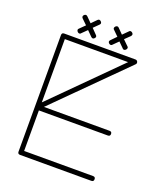

<svg xmlns="http://www.w3.org/2000/svg" viewBox="-162 -1012 993 1139"><g transform="rotate(20 335.0 -442.0)"><path d="M84 0C84 10.3 88.9 15.1 99.1 15.1H548.8C559.1 15.1 564 10.3 564 0C564 -10.3 559.1 -15.1 548.8 -15.1H113.8V-271H548.8C559.1 -271 564 -275.9 564 -285.6C564 -295.9 559.1 -300.8 548.8 -300.8H134.8L560.1 -725.1C563 -728 564.5 -731.4 564.5 -734.9C564.5 -737.3 564 -739.3 563 -741.7C560.1 -748 555.2 -751 548.8 -751H99.1C88.9 -751 84 -746.1 84 -735.8ZM113.8 -721.2H513.2L113.8 -321.8ZM364.3 -797.4C364.7 -786.6 381.8 -774.4 391.1 -787.1L422.9 -818.8L455.1 -787.1C467.3 -770 492.7 -797.4 477.1 -808.1L443.8 -840.8L476.1 -872.1C479.5 -876 481.4 -879.9 481.4 -883.3C481.4 -894 463.9 -905.8 455.1 -894L422.9 -861.8L391.1 -894C387.7 -897.5 384.3 -898.9 380.9 -898.9C368.7 -897.9 357.4 -880.9 370.1 -872.1L401.9 -840.8L370.1 -808.1C366.2 -804.7 364.3 -800.8 364.3 -797.4ZM170.9 -808.1C155.3 -797.4 180.7 -770 192.9 -787.1L225.1 -818.8L256.8 -787.1C264.6 -779.8 271 -779.8 278.3 -787.1C285.6 -794.4 285.2 -801.8 277.8 -808.1L246.1 -840.8L277.8 -872.1C285.2 -879.4 285.2 -886.2 277.8 -893.6C270.5 -900.9 263.2 -900.4 256.8 -894L225.1 -861.8L192.9 -894C189.5 -897.5 186 -898.9 182.6 -898.9C178.7 -898.9 174.8 -897 171.4 -893.6C168 -890.1 166.5 -886.7 166.5 -883.3C166 -879.9 168 -876 171.9 -872.1L204.1 -840.8Z"/></g></svg>

Font: Nemoy
Style: Light
Weight: 300
Designer: BSozoo
Foundry: BSozoo
Version: Version 001.000